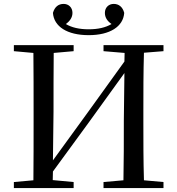

<svg xmlns="http://www.w3.org/2000/svg" viewBox="-20 -963 907 983"><path d="M434 -783C543 -783 611 -827 616 -897C608 -928 588 -943 562 -943C537 -943 517 -925 517 -897C517 -874 529 -855 551 -840C521 -822 482 -813 434 -813C386 -813 347 -822 317 -840C338 -855 351 -874 351 -897C351 -925 331 -943 306 -943C279 -943 260 -928 251 -897C256 -827 324 -783 434 -783ZM510 -701 618 -692 617 -648 429 -387 251 -142 254 -392C254 -493 254 -593 255 -692L357 -701V-732H51V-701L151 -692C152 -593 152 -493 152 -392V-339C152 -239 152 -138 151 -40L51 -31V0H357V-31L250 -41L251 -85L433 -334L617 -589L614 -345C614 -239 614 -139 612 -40L510 -31V0H817V-31L717 -40C714 -140 714 -239 714 -339V-392C714 -493 714 -593 717 -693L817 -701V-732H510Z"/></svg>

Font: Source Han Serif SC Medium
Style: Regular
Weight: 500
Designer: Ryoko NISHIZUKA 西塚涼子 (kana & ideographs); Frank Grießhammer (Latin, Greek & Cyrillic); Wenlong ZHANG 张文龙 (bopomofo); San
Foundry: Adobe
Version: Version 2.003;hotconv 1.1.1;makeotfexe 2.6.0